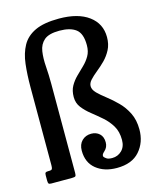

<svg xmlns="http://www.w3.org/2000/svg" viewBox="-118 -866 780 958"><g transform="rotate(-15 272.0 -387.5)"><path d="M524 -147Q524 -80.5 484.2 -35.2Q444.5 10 366.5 10Q301.5 10 260 -23.5Q218.5 -57 218.5 -118.5Q218.5 -151 237.5 -169.8Q256.5 -188.5 285.5 -188.5Q311 -188.5 328 -173Q345 -157.5 345 -128.5Q345 -103 326.5 -86.5Q309 -71.5 315.5 -61Q319 -56 328 -50Q337 -44 356.5 -44Q385.5 -44 406 -64Q426.5 -84 426.5 -119Q426.5 -162 408.5 -192Q390.5 -222 364 -245Q337.5 -268 311.2 -288.8Q285 -309.5 267 -332.8Q249 -356 249 -387.5Q249 -420.5 262.2 -444Q275.5 -467.5 294.8 -486.5Q314 -505.5 333.5 -524.2Q353 -543 366.2 -565.8Q379.5 -588.5 379.5 -621Q379.5 -681.5 350 -703.8Q320.5 -726 265.5 -726Q210.5 -726 186.2 -705Q162 -684 156.8 -648.8Q151.5 -613.5 154.8 -569.8Q158 -526 158 -481V-20Q158 -6.5 154 -3.2Q150 0 136 0H29.5Q18.5 0 15.8 -4Q13 -8 13 -19.5V-46Q13 -57 16.5 -60.2Q20 -63.5 30.5 -63.5H35Q48.5 -63.5 51 -69.5Q53.5 -75.5 53.5 -88V-491Q53.5 -556 59.8 -609.8Q66 -663.5 87.8 -702.8Q109.5 -742 155 -763.5Q200.5 -785 278.5 -785Q377 -785 432 -744.2Q487 -703.5 487 -634Q487 -597 472.5 -569.2Q458 -541.5 436.8 -520.2Q415.5 -499 394.2 -482Q373 -465 358.8 -449.5Q344.5 -434 344.5 -418Q344.5 -399.5 362.5 -381.5Q380.5 -363.5 407.5 -342.8Q434.5 -322 461.2 -295.2Q488 -268.5 506 -232.2Q524 -196 524 -147Z"/></g></svg>

Font: Besley* Condensed Medium
Style: Regular
Weight: 500
Width: 3
Designer: Owen Earl
Foundry: indestructible type*
Version: Version 3.000; ttfautohint (v1.8.3)